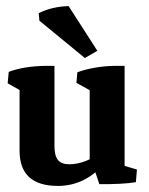

<svg xmlns="http://www.w3.org/2000/svg" viewBox="-20 -595 483 623"><path d="M168 8.3Q43.5 8.3 43.5 -106V-327.1L156.7 -321.8V-121.6Q156.7 -89.8 168 -75.9Q179.2 -62 204.1 -62Q259.3 -62 313.5 -105.5L322.8 -68.8Q257.3 8.3 168 8.3ZM43.5 -251.5V-314L63 -292L4.9 -324.7L8.3 -361.8Q56.2 -379.9 125.5 -381.3H156.7V-303.7ZM384.3 -28.8 271 -48.3V-326.2L384.3 -321.3ZM271 -251.5V-314L290.5 -291.5L228 -326.2L231 -360.4Q255.4 -369.6 287.1 -375.2Q318.8 -380.9 353 -381.3H384.3V-303.7ZM302.2 2.4 278.8 -67.9 384.3 -92.8V-29.8L366.7 -62L424.3 -44.9L420.9 -3.9Q377 3.4 302.2 2.4ZM255.4 -406.7 107.9 -527.8 105.5 -552.2Q148.4 -573.7 202.6 -575.2L295.9 -430.2Z"/></svg>

Font: Markazi Text
Style: Regular
Weight: 400
Designer: Borna Izadpanah (Arabic designer), Fiona Ross (Arabic design director) and Florian Runge (Latin designer)
Foundry: Borna Izadpanah and Florian Runge
Version: Version 1.000